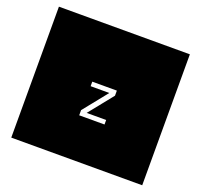

<svg xmlns="http://www.w3.org/2000/svg" viewBox="-146 -996 1270 1211"><g transform="rotate(20 488.5 -390.5)"><path d="M927.7 -830.1V48.8H48.8V-830.1ZM408.2 -457.5V-427.2H533.7L403.3 -264.6V-230H573.2V-260.3H442.4L573.2 -423.3V-457.5Z"/></g></svg>

Font: BabelStone Maritime
Style: Regular
Weight: 400
Designer: Andrew West
Foundry: BabelStone
Version: Version 0.001;February 23, 2018